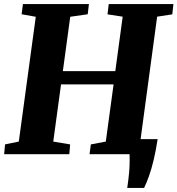

<svg xmlns="http://www.w3.org/2000/svg" viewBox="-24 -763 878 950"><path d="M605.5 167Q608 151 610.2 133Q612.5 115 614.5 94.5Q616.5 74 617.2 50.5Q618 27 617 0L585 -74.5H756Q747 -16 736.2 28.8Q725.5 73.5 713.5 107.2Q701.5 141 689 167ZM-3.5 0 1 -48.5 69 -62.5 153 -680 83 -692.5 89.5 -743H416L410 -692.5L323.5 -680L287 -411H546.5L583 -680.5L508 -692L514 -743H834L828.5 -692L753.5 -680.5L670 -62.5L743 -48.5L737.5 0H419L425.5 -48.5L499.5 -62.5L538 -345.5H278L239.5 -62.5L323 -48.5L319 0Z"/></svg>

Font: Merriweather 28pt Black
Style: Italic
Weight: 900
Italic angle: -7.8°
Version: Version 2.101